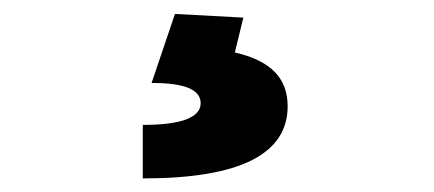

<svg xmlns="http://www.w3.org/2000/svg" viewBox="-20 -23 626 277"><path d="M186 234.4V157.2Q228 157.2 248.8 149.2Q269.5 141.1 269.5 126Q269.5 111.3 252.2 104Q234.9 96.7 198.7 96.7L232.4 -2.9L331.1 2.4L318.8 52.7Q357.4 61.5 376.2 80.6Q395 99.6 395 130.4Q395 182.1 343 208.3Q291 234.4 186 234.4Z"/></svg>

Font: Cascadia Code
Style: Regular
Weight: 400
Monospace: yes
Designer: Aaron Bell
Foundry: Saja Typeworks
Version: Version 2106.017